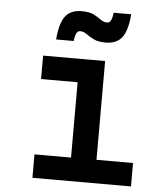

<svg xmlns="http://www.w3.org/2000/svg" viewBox="-57 -897 814 947"><g transform="rotate(5 350.0 -423.0)"><path d="M139 -605H446V-116H627V0H139V-116H320V-489H139ZM196 -690Q202 -770 228.5 -805Q255 -840 310 -840Q348 -840 369.5 -829Q391 -818 406.5 -806.5Q422 -795 439 -795Q451 -795 457.5 -807Q464 -819 467 -846H554Q548 -766 521.5 -731Q495 -696 440 -696Q403 -696 381 -707Q359 -718 343.5 -729.5Q328 -741 311 -741Q299 -741 292.5 -729Q286 -717 283 -690Z"/></g></svg>

Font: Martian Mono Medium
Style: Regular
Weight: 500
Monospace: yes
Designer: Roman Shamin
Foundry: Evil Martians
Version: Version 1.000; ttfautohint (v1.8.4.7-5d5b)